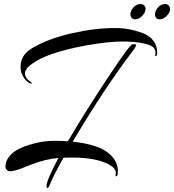

<svg xmlns="http://www.w3.org/2000/svg" viewBox="-20 -782 864 953"><path d="M802 -762Q809 -762 816.5 -755.5Q824 -749 824 -735.5Q824 -722 811 -707Q798 -692 782.5 -687.5Q767 -683 757 -691Q748 -699 749.5 -714.5Q751 -730 765 -746Q779 -762 802 -762ZM680 -762Q687 -762 695.5 -755Q704 -748 702 -733.5Q700 -719 688 -705.5Q676 -692 661 -687.5Q646 -683 636 -691Q626 -699 627.5 -714.5Q629 -730 643 -746Q657 -762 680 -762ZM752 -521Q752 -552 704 -564Q656 -576 586.5 -576Q517 -576 405 -556Q214 -521 137 -464Q104 -440 104 -417Q104 -394 136 -372Q143 -368 135.5 -367.5Q128 -367 123 -371Q98 -388 87 -419Q82 -433 82 -450Q82 -511 143 -545Q220 -590 335 -616.5Q450 -643 552 -643Q620 -643 688 -618Q724 -604 742 -579Q760 -554 760 -526Q760 -503 754.5 -503.5Q749 -504 750.5 -510Q752 -516 752 -521ZM646 -563Q655 -563 655 -558Q655 -551 644 -536Q496 -341 341 -79Q406 -72 455.5 -55.5Q505 -39 535 -6.5Q565 26 565 67Q565 94 557 93Q552 93 553.5 86Q555 79 555 76Q555 53 520 34Q457 0 336 0Q316 0 295 1Q244 92 225 140Q220 151 215.5 151Q211 151 211 140Q211 114 270 2Q202 8 132 36Q103 47 85 54.5Q67 62 44 66.5Q21 71 15 62Q7 56 7 44.5Q7 33 11.5 19.5Q16 6 30 -10Q60 -47 150 -70Q199 -83 245 -83Q291 -83 317 -81Q408 -235 516.5 -398.5Q625 -562 637 -562Z"/></svg>

Font: Arizonia
Style: Regular
Weight: 400
Designer: Robert E. Leuschke
Foundry: Robert E. Leuschke
Version: Version 1.003